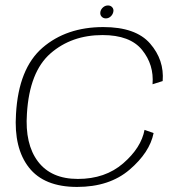

<svg xmlns="http://www.w3.org/2000/svg" viewBox="-20 -696 687 720"><path d="M269 5Q145.5 5 88.5 -67.8Q31.5 -140.5 40 -268.5Q49.5 -439 139.2 -516.8Q229 -594.5 367.5 -594.5Q489 -594.5 542.8 -532.8Q596.5 -471 590 -392L552 -380Q558 -453 512.8 -508.8Q467.5 -564.5 364.5 -564.5Q248.5 -564.5 169.5 -495.8Q90.5 -427 81 -270Q73 -155.5 122.5 -90.2Q172 -25 272 -25Q374.5 -25 442 -83.5Q509.5 -142 522 -209L556 -197Q541.5 -124.5 466 -59.8Q390.5 5 269 5ZM377 -627Q367 -627 360.8 -634Q354.5 -641 356.5 -652Q358.5 -661.5 366.5 -668.5Q374.5 -675.5 385 -675.5Q395 -675.5 401 -668.5Q407 -661.5 405 -652Q403 -641.5 395 -634.2Q387 -627 377 -627Z"/></svg>

Font: Anybody ExtraExpanded ExtraLight
Style: Italic
Weight: 200
Width: 8
Italic angle: -10°
Designer: Tyler Finck
Foundry: Etcetera Type Company
Version: Version 1.010; ttfautohint (v1.8.3) -l 8 -r 50 -G 200 -x 14 